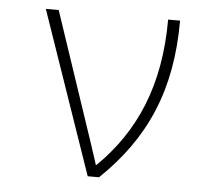

<svg xmlns="http://www.w3.org/2000/svg" viewBox="-44 -577 687 624"><g transform="rotate(5 300.0 -265.0)"><path d="M264 0H301C447 -140 519 -302 519 -530H480C480 -314 411 -158 289 -39H287C282 -57 272 -84 266 -104L123 -530H81Z"/></g></svg>

Font: Noto Sans Mono ExtraLight
Style: Regular
Weight: 200
Designer: Monotype Design Team
Foundry: Monotype Imaging Inc.
Version: Version 2.014